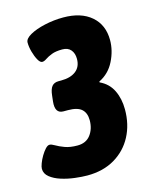

<svg xmlns="http://www.w3.org/2000/svg" viewBox="-119 -782 698 865"><g transform="rotate(-15 230.0 -350.0)"><path d="M181 8Q156 8 123 4Q90 0 60 -9.5Q30 -19 10 -35Q-10 -51 -10 -74Q-10 -83 -4 -99Q2 -115 11.5 -131Q21 -147 31.5 -158.5Q42 -170 51 -170Q60 -170 75 -161Q90 -152 114 -143Q138 -134 173 -134Q213 -134 234 -162Q255 -190 255 -230Q255 -264 235.5 -281.5Q216 -299 172 -299H151Q111 -299 117 -354L120 -381Q123 -410 133.5 -423Q144 -436 165 -436H177Q221 -436 246 -455.5Q271 -475 271 -512Q271 -538 257.5 -554Q244 -570 218 -570Q187 -570 168 -562.5Q149 -555 137.5 -547Q126 -539 117 -539Q107 -539 97.5 -556Q88 -573 81.5 -596.5Q75 -620 75 -640Q75 -658 102.5 -673.5Q130 -689 172.5 -698.5Q215 -708 259 -708Q342 -708 389.5 -667Q437 -626 437 -555Q437 -506 413 -458Q389 -410 342 -387V-383Q383 -364 402 -325Q421 -286 421 -236Q421 -166 392 -111Q363 -56 309 -24Q255 8 181 8Z"/></g></svg>

Font: Asap Condensed Condensed Black
Style: Italic
Weight: 900
Width: 3
Italic angle: -6°
Designer: Pablo Cosgaya
Foundry: Omnibus-Type
Version: Version 3.001; ttfautohint (v1.8.4.7-5d5b)